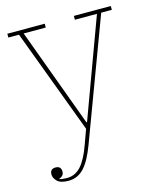

<svg xmlns="http://www.w3.org/2000/svg" viewBox="-109 -584 724 873"><g transform="rotate(-15 253.0 -147.0)"><path d="M105 212Q68 212 52.5 196.5Q37 181 37 164Q37 138 63 138Q89 138 89 164Q89 184 67 192V194Q74 196 83.5 197Q93 198 102 198Q140 198 167.5 168Q195 138 218 73L243 4L59 -488H9V-506H185V-488H81L252 -24H255L426 -488H322V-506H496V-488H446L235 77Q209 147 179 179.5Q149 212 105 212Z"/></g></svg>

Font: IBM Plex Serif Thin
Style: Regular
Weight: 100
Designer: Mike Abbink, Paul van der Laan, Pieter van Rosmalen
Foundry: Bold Monday
Version: Version 3.001